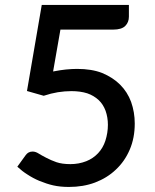

<svg xmlns="http://www.w3.org/2000/svg" viewBox="-20 -740 620 768"><path d="M221.7 -621.6 192.4 -454.1Q223.6 -460 242.7 -461.9Q268.6 -464.4 288.1 -464.4Q346.7 -464.4 388.2 -448.2Q431.6 -430.2 460.4 -401.4Q489.7 -372.1 504.4 -332.5Q519 -291 519 -246.1Q519 -188 499 -141.6Q479 -94.7 443.4 -61.5Q408.7 -28.3 359.9 -9.8Q313 7.8 255.4 7.8Q221.2 7.8 192.9 1.5Q167 -4.4 137.2 -16.6Q111.8 -27.3 88.9 -42.5Q69.3 -54.7 49.3 -73.2L82.5 -119.1Q92.8 -133.8 110.4 -133.8Q122.1 -133.8 134.3 -126Q146 -118.7 165 -108.9Q183.6 -99.1 205.6 -91.3Q228.5 -83.5 261.7 -83.5Q295.4 -83.5 325.2 -95.2Q352.5 -106 372.6 -127.4Q392.1 -148.4 401.4 -176.8Q411.6 -208.5 411.6 -240.7Q411.6 -270.5 402.3 -296.9Q392.6 -322.8 375 -339.4Q355 -357.9 329.1 -366.7Q301.3 -375.5 265.6 -375.5Q239.3 -375.5 211.4 -371.1Q184.6 -366.7 154.8 -356.9L87.9 -376L147 -720.2H495.6V-673.3Q495.6 -650.9 481 -636.2Q466.3 -621.6 432.6 -621.6Z"/></svg>

Font: Lato-SemiBold
Style: Regular
Weight: 500
Designer: Lukasz Dziedzic with Adam Twardoch and Botio Nikoltchev
Foundry: tyPoland Lukasz Dziedzic
Version: ""